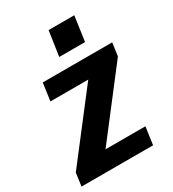

<svg xmlns="http://www.w3.org/2000/svg" viewBox="-191 -848 850 946"><g transform="rotate(-30 234.0 -374.5)"><path d="M1 -74 324 -493 330 -440H68L82 -540H477L467 -466L142 -44L137 -100H412L398 0H-9ZM382 -749 362 -608H215L236 -749Z"/></g></svg>

Font: Pathway Extreme Condensed
Style: Bold Italic
Weight: 700
Width: 3
Italic angle: -8°
Version: Version 1.001;gftools[0.9.26]